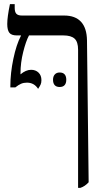

<svg xmlns="http://www.w3.org/2000/svg" viewBox="-20 -667 494 927"><path d="M408 213Q390 233 368 240H357V-427Q357 -465 340 -480.5Q323 -496 286 -496H120Q105 -468 92 -416Q79 -364 79 -314V-308Q105 -330 130 -330Q152 -330 166 -316.5Q180 -303 180 -280Q180 -267 176 -258.5Q172 -250 164 -238Q145 -268 110 -268Q94 -268 81.5 -262.5Q69 -257 54 -245H30V-252Q30 -314 44.5 -383Q59 -452 81 -494V-496H61Q35 -496 25 -509Q15 -522 15 -551Q15 -585 28 -647H51V-629Q51 -609 59 -600.5Q67 -592 86 -592H290Q343 -592 371 -562Q399 -532 400 -472ZM268 -317Q284 -317 292 -308Q300 -299 300 -282Q300 -265 292 -256Q284 -247 268 -247Q252 -247 244 -256Q236 -265 236 -282Q236 -298 244.5 -307.5Q253 -317 268 -317Z"/></svg>

Font: Noto Serif Hebrew Narrow
Style: Regular
Weight: 400
Width: 4
Designer: Monotype Design Team
Foundry: Monotype Imaging Inc.
Version: Version 1.000